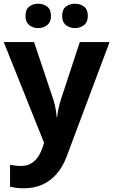

<svg xmlns="http://www.w3.org/2000/svg" viewBox="-20 -772 609 1032"><path d="M0 -546H163L266 -239Q271 -224 274.5 -209Q278 -194 280.5 -178Q283 -162 284 -144H287Q290 -170 295.5 -193.5Q301 -217 308 -239L409 -546H569L338 70Q317 126 283.5 164Q250 202 206 221Q162 240 110 240Q85 240 66.5 237.5Q48 235 34 232V114Q45 116 60.5 118Q76 120 93 120Q124 120 146.5 107Q169 94 184 71.5Q199 49 208 23L217 -4ZM117 -686Q117 -721 137 -736.5Q157 -752 184.9 -752Q212.8 -752 233.4 -736.6Q254 -721.2 254 -686.4Q254 -653 233.4 -637Q212.8 -621 184.9 -621Q157 -621 137 -637.2Q117 -653.5 117 -686ZM314 -686Q314 -721 334.1 -736.5Q354.3 -752 382.6 -752Q411 -752 431.5 -736.6Q452 -721.2 452 -686.4Q452 -653 431.4 -637Q410.9 -621 383 -621Q354.5 -621 334.3 -637.2Q314 -653.5 314 -686Z"/></svg>

Font: Noto Sans Gujarati
Style: Regular
Weight: 400
Designer: Jelle Bosma - Monotype Design Team, Universal Thirst
Foundry: Monotype Imaging Inc.
Version: Version 2.102